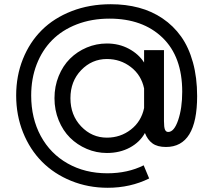

<svg xmlns="http://www.w3.org/2000/svg" viewBox="-20 -683 1005 905"><path d="M487.8 202.1Q395.5 202.1 315.2 169.4Q234.9 136.7 178 79.3Q121.1 22 88.6 -58.8Q56.2 -139.6 56.2 -232.9Q56.2 -325.2 87.9 -404.5Q119.6 -483.9 177 -541Q234.4 -598.1 318.1 -630.6Q401.9 -663.1 502 -663.1Q573.2 -663.1 634.5 -646.7Q695.8 -630.4 746.6 -595.9Q797.4 -561.5 833.5 -511Q869.6 -460.4 889.4 -388.9Q909.2 -317.4 909.2 -230Q909.2 9.8 762.2 9.8Q721.7 9.8 698.5 -7.3Q675.3 -24.4 663.1 -56.2Q639.6 -13.2 592.3 12.5Q544.9 38.1 483.9 38.1Q434.1 38.1 388.9 18.8Q343.8 -0.5 310.1 -33.9Q276.4 -67.4 256.6 -116Q236.8 -164.6 236.8 -220.2Q236.8 -275.9 256.6 -324.5Q276.4 -373 310.1 -406.5Q343.8 -439.9 388.9 -459Q434.1 -478 483.9 -478Q541 -478 587.4 -453.1Q633.8 -428.2 659.2 -388.2V-446.8H752.9V-111.8Q752.9 -83 757.6 -72Q762.2 -61 772.9 -61Q800.8 -61 819.8 -116.9Q838.9 -172.9 838.9 -251Q838.9 -416 745.8 -505.6Q652.8 -595.2 496.1 -595.2Q412.1 -595.2 342.5 -568.4Q272.9 -541.5 225.8 -493.9Q178.7 -446.3 152.8 -379.4Q127 -312.5 127 -232.9Q127 -125.5 172.1 -42Q217.3 41.5 299.1 87.6Q380.9 133.8 485.8 133.8Q582 133.8 657.2 96.2L683.1 158.2Q594.2 202.1 487.8 202.1ZM312 -220.2Q312 -140.1 362.5 -87.2Q413.1 -34.2 483.9 -34.2Q547.9 -34.2 596.9 -72.3Q646 -110.4 659.2 -173.8V-266.1Q646 -329.1 596.9 -366.9Q547.9 -404.8 483.9 -404.8Q413.1 -404.8 362.5 -352.3Q312 -299.8 312 -220.2Z"/></svg>

Font: Human Sans
Style: Regular
Weight: 400
Designer: Tim Radville
Foundry: Continuum
Version: Version 1.000;FEAKit 1.0